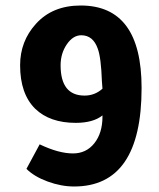

<svg xmlns="http://www.w3.org/2000/svg" viewBox="-20 -665 577 697"><path d="M76 -52 124 -141Q193 -108 245 -108Q293 -108 322.5 -145Q352 -182 352 -242V-246Q318 -219 255 -219Q161 -219 108 -270Q53 -324 53 -428Q53 -515 110 -578Q170 -645 273 -645Q494 -645 494 -346Q494 12 249 12Q202 12 153 -6Q104 -24 76 -52ZM352 -343Q351 -355 350 -369Q347 -456 335 -488Q318 -537 275 -537Q245 -537 222.5 -504Q200 -471 200 -428Q200 -318 287 -318Q324 -318 352 -343Z"/></svg>

Font: Tajawal ExtraBold
Style: Regular
Weight: 800
Designer: Boutros Fonts
Foundry: Created by Boutros International 2017
Version: Version 1.700